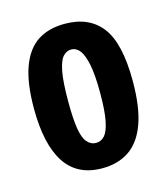

<svg xmlns="http://www.w3.org/2000/svg" viewBox="-72 -728 454 522"><g transform="rotate(-15 155.5 -467.0)"><path d="M154 -264Q84 -264 50 -316Q16 -368 16 -469Q16 -541 32.5 -585.5Q49 -630 80 -650Q111 -670 156 -670Q225 -670 260 -624Q295 -578 295 -472Q295 -399 278.5 -353Q262 -307 230.5 -285.5Q199 -264 154 -264ZM155 -335Q170 -335 180 -346.5Q190 -358 195.5 -386Q201 -414 201 -463Q201 -514 195 -543.5Q189 -573 179 -585.5Q169 -598 155 -598Q142 -598 132 -587Q122 -576 116.5 -547Q111 -518 111 -463Q111 -415 115.5 -387Q120 -359 130.5 -347Q141 -335 155 -335Z"/></g></svg>

Font: Bricolage Grotesque 24pt Condensed SemiBold
Style: Regular
Weight: 600
Width: 3
Designer: Mathieu Triay
Foundry: Atelier Triay
Version: Version 1.001;gftools[0.9.33.dev8+g029e19f]